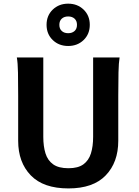

<svg xmlns="http://www.w3.org/2000/svg" viewBox="-20 -1031 768 1063"><path d="M495.6 -712.9H642.1Q637.2 -683.6 636 -629.9Q634.8 -576.2 634.8 -500.5V-251.5Q634.8 -132.3 565.4 -60.1Q496.1 12.2 358.9 12.2Q220.2 12.2 150.4 -60.1Q80.6 -132.3 80.6 -251.5V-500.5Q80.6 -572.8 79.6 -628.2Q78.6 -683.6 73.2 -712.9H219.7V-273.4Q219.7 -220.7 231.9 -181.6Q244.1 -142.6 274.4 -121.1Q304.7 -99.6 358.9 -99.6Q412.1 -99.6 441.7 -121.1Q471.2 -142.6 483.4 -181.6Q495.6 -220.7 495.6 -273.4ZM406.2 -893.6Q406.2 -915.5 392.8 -927.7Q379.4 -939.9 357.4 -939.9Q335.4 -939.9 322 -927.7Q308.6 -915.5 308.6 -893.6Q308.6 -871.6 322 -859.4Q335.4 -847.2 357.4 -847.2Q379.4 -847.2 392.8 -859.4Q406.2 -871.6 406.2 -893.6ZM237.8 -893.6Q237.8 -944.8 272 -977.8Q306.2 -1010.7 357.4 -1010.7Q408.7 -1010.7 442.9 -977.8Q477.1 -944.8 477.1 -893.6Q477.1 -842.3 442.9 -809.3Q408.7 -776.4 357.4 -776.4Q306.2 -776.4 272 -809.3Q237.8 -842.3 237.8 -893.6Z"/></svg>

Font: Andika
Style: Bold
Weight: 700
Designer: Victor Gaultney, Annie Olsen, Julie Remington, Don Collingsworth, Eric Hays, Becca Hirsbrunner
Foundry: SIL International
Version: Version 6.101